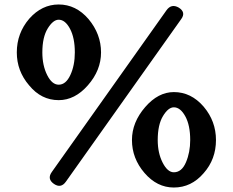

<svg xmlns="http://www.w3.org/2000/svg" viewBox="-20 -819 1040 857"><path d="M242 -372Q164 -372 110 -438Q55 -502 55 -585Q55 -671 111 -736Q167 -799 242 -799Q319 -799 375 -734Q431 -667 431 -585Q431 -505 372 -438Q314 -372 242 -372ZM756 18Q681 18 625 -47Q569 -112 569 -194Q569 -273 628 -341Q686 -408 756 -408Q833 -408 889 -343Q944 -278 944 -194Q944 -108 889 -46Q834 18 756 18ZM221 2Q189 -20 211 -51L723 -773Q745 -804 778 -785Q811 -764 789 -734L274 -8Q252 23 221 2ZM756 -50Q791 -50 810 -94.5Q829 -139 829 -194Q829 -260 807 -300Q785 -340 756 -340Q731 -340 707.5 -301Q684 -262 684 -194Q684 -136 706 -93Q728 -50 756 -50ZM242 -441Q274 -441 294 -484Q314 -527 314 -585Q314 -650 292.5 -690.5Q271 -731 242 -731Q217 -731 193 -692Q169 -653 169 -585Q169 -527 190.5 -484Q212 -441 242 -441Z"/></svg>

Font: MaokenZhuyuanTi
Style: Regular
Weight: 400
Designer: Fontworks Inc & LongZhuTi team: ZERO子、时光羊、荆南、频凡、刘鹏、Little White Dog、帆影Magmeta、奈白不弍、白日月球、ChaoTawei、雨三（排名不分先后）
Version: Version 1.000; 20230222